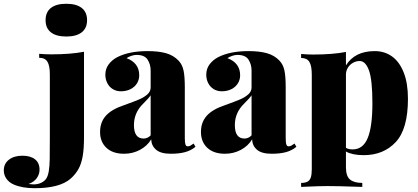

<svg xmlns="http://www.w3.org/2000/svg" viewBox="-188 -802 2198 1010"><path d="M270 -695.8Q270 -653.8 241.7 -631.8Q213.4 -609.9 161.1 -609.9Q107.9 -609.9 79.8 -631.8Q51.8 -653.8 51.8 -695.8Q51.8 -738.3 79.8 -760.3Q107.9 -782.2 161.1 -782.2Q213.4 -782.2 241.7 -760.3Q270 -738.3 270 -695.8ZM183.1 138.2Q125.5 188 -5.9 188Q-72.8 188 -117.2 168Q-141.1 157.2 -154.5 137.7Q-168 118.2 -168 94.2Q-168 59.1 -141.1 38.1Q-114.3 17.1 -69.8 17.1Q-27.8 17.1 -3.9 35.9Q20 54.7 20 90.8Q20 114.3 5.6 134.8Q-8.8 155.3 -38.1 166Q-19.5 168 -11.2 168Q10.3 168 28.3 159.7Q46.4 151.4 56.2 136.2Q64.9 121.6 68.8 97.2Q72.8 72.8 73.5 36.4Q74.2 0 74.2 -80.1V-410.2Q74.2 -456.5 61.5 -477.3Q48.8 -498 18.1 -498V-519Q49.3 -516.1 80.1 -516.1Q184.1 -516.1 253.9 -529.8V-80.1Q253.9 -20.5 247.1 19.3Q240.2 59.1 224.9 86.9Q209.5 114.7 183.1 138.2Z M751.5 -482.9Q771 -462.4 777.6 -430.9Q784.2 -399.4 784.2 -342.8V-75.2Q784.2 -51.3 787.6 -41.7Q791 -32.2 799.3 -32.2Q807.1 -32.2 813.7 -35.9Q820.3 -39.6 830.6 -46.9L840.3 -29.8Q816.9 -10.3 785.6 -1.7Q754.4 6.8 710.4 6.8Q657.7 6.8 633.1 -14.4Q608.4 -35.6 607.4 -68.8Q586.4 -34.2 548.3 -13.7Q510.3 6.8 464.4 6.8Q405.3 6.8 371.8 -24.4Q338.4 -55.7 338.4 -107.9Q338.4 -159.2 369.1 -193.4Q399.9 -227.5 465.3 -249Q518.6 -268.1 544.2 -279.1Q569.8 -290 587.2 -305.4Q604.5 -320.8 604.5 -341.8V-431.2Q604.5 -462.9 588.6 -488Q572.8 -513.2 530.3 -513.2Q517.6 -513.2 503.2 -508.3Q488.8 -503.4 477.5 -496.1Q544.4 -471.2 544.4 -405.8Q544.4 -382.3 532.5 -363.3Q520.5 -344.2 498.5 -333Q476.6 -321.8 448.2 -321.8Q423.8 -321.8 405.3 -333.3Q386.7 -344.7 376.5 -364.7Q366.2 -384.8 366.2 -409.2Q366.2 -439.5 383.1 -462.6Q399.9 -485.8 428.2 -501Q491.2 -533.2 588.4 -533.2Q645.5 -533.2 685.1 -522.2Q724.6 -511.2 751.5 -482.9ZM565.4 -256.8Q516.6 -209.5 516.6 -144Q516.6 -73.2 567.4 -73.2Q588.4 -73.2 604.5 -89.8V-300.8Q597.2 -288.6 565.4 -256.8Z M1282.2 -482.9Q1301.8 -462.4 1308.3 -430.9Q1314.9 -399.4 1314.9 -342.8V-75.2Q1314.9 -51.3 1318.4 -41.7Q1321.8 -32.2 1330.1 -32.2Q1337.9 -32.2 1344.5 -35.9Q1351.1 -39.6 1361.3 -46.9L1371.1 -29.8Q1347.7 -10.3 1316.4 -1.7Q1285.2 6.8 1241.2 6.8Q1188.5 6.8 1163.8 -14.4Q1139.2 -35.6 1138.2 -68.8Q1117.2 -34.2 1079.1 -13.7Q1041 6.8 995.1 6.8Q936 6.8 902.6 -24.4Q869.1 -55.7 869.1 -107.9Q869.1 -159.2 899.9 -193.4Q930.7 -227.5 996.1 -249Q1049.3 -268.1 1075 -279.1Q1100.6 -290 1117.9 -305.4Q1135.3 -320.8 1135.3 -341.8V-431.2Q1135.3 -462.9 1119.4 -488Q1103.5 -513.2 1061 -513.2Q1048.3 -513.2 1033.9 -508.3Q1019.5 -503.4 1008.3 -496.1Q1075.2 -471.2 1075.2 -405.8Q1075.2 -382.3 1063.2 -363.3Q1051.3 -344.2 1029.3 -333Q1007.3 -321.8 979 -321.8Q954.6 -321.8 936 -333.3Q917.5 -344.7 907.2 -364.7Q897 -384.8 897 -409.2Q897 -439.5 913.8 -462.6Q930.7 -485.8 959 -501Q1022 -533.2 1119.1 -533.2Q1176.3 -533.2 1215.8 -522.2Q1255.4 -511.2 1282.2 -482.9ZM1096.2 -256.8Q1047.4 -209.5 1047.4 -144Q1047.4 -73.2 1098.1 -73.2Q1119.1 -73.2 1135.3 -89.8V-300.8Q1127.9 -288.6 1096.2 -256.8Z M1958 -282.2Q1958 -123.5 1893.8 -54.7Q1829.6 14.2 1725.1 14.2Q1666 14.2 1631.8 -4.9V78.1Q1631.8 124.5 1653.1 142.3Q1674.3 160.2 1717.8 160.2V181.2L1683.6 180.2Q1591.3 176.8 1533.7 176.8Q1491.2 176.8 1420.4 180.2Q1401.9 181.2 1396 181.2V160.2Q1417 160.2 1429.2 153.8Q1441.4 147.5 1446.8 131.8Q1452.1 116.2 1452.1 87.9V-409.2Q1452.1 -455.6 1439.5 -476.3Q1426.8 -497.1 1396 -497.1V-518.1Q1427.2 -515.1 1458 -515.1Q1562 -515.1 1631.8 -528.8V-458Q1678.2 -533.2 1783.7 -533.2Q1834.5 -533.2 1873.8 -505.4Q1913.1 -477.5 1935.5 -421.1Q1958 -364.7 1958 -282.2ZM1771 -258.8Q1771 -382.3 1752.9 -431.6Q1734.9 -481 1704.1 -481Q1685.5 -481 1668.9 -471.7Q1652.3 -462.4 1642.1 -446Q1631.8 -429.7 1631.8 -409.2V-24.4Q1645 -16.1 1667 -16.1Q1721.7 -16.1 1746.3 -75.9Q1771 -135.7 1771 -258.8Z"/></svg>

Font: TypoPRO Playfair Display
Style: Regular
Weight: 900
Designer: Claus Eggers Sørensen
Foundry: Claus Eggers Sørensen
Version: Version 1.004;PS 001.004;hotconv 1.0.70;makeotf.lib2.5.58329